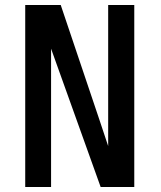

<svg xmlns="http://www.w3.org/2000/svg" viewBox="-20 -745 640 765"><path d="M80.5 -725H222L374.5 -272.5L411 -163V-725H515V0H381L183.5 -551V0H80.5Z"/></svg>

Font: JuliaMono Medium
Style: Regular
Weight: 500
Monospace: yes
Designer: cormullion
Foundry: corm
Version: Version 0.054; ttfautohint (v1.8.4)